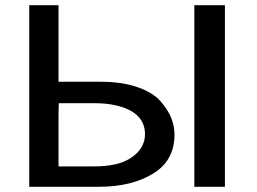

<svg xmlns="http://www.w3.org/2000/svg" viewBox="-20 -715 983 735"><path d="M92 0V-695H204V-402H366Q447 -402 506 -381.5Q565 -361 594 -328Q623 -295 635.5 -263.5Q648 -232 648 -200Q648 -100 565.5 -50Q483 0 359 0ZM204 -78H340Q425 -78 472 -105Q519 -132 531 -173V-172Q537 -193 534 -218Q526 -269 473.5 -294.5Q421 -320 341 -320H205Q205 -312 204.5 -297Q204 -282 204 -275ZM724 0V-695H841V0Z"/></svg>

Font: Coval
Style: Medium
Weight: 500
Foundry: Context Ltd
Version: Version 001.000